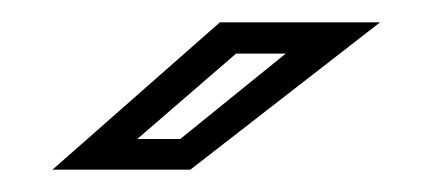

<svg xmlns="http://www.w3.org/2000/svg" viewBox="-20 -708 384 172"><path d="M27 -556 177 -688H320.5L150.5 -556ZM103 -583.5H141.5L236 -660H191.5Z"/></svg>

Font: Tourney Medium
Style: Italic
Weight: 500
Italic angle: -12°
Version: Version 1.015